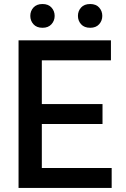

<svg xmlns="http://www.w3.org/2000/svg" viewBox="-20 -926 623 946"><path d="M530.2 -98.4V0H71.4V-727.3H526.6V-628.9H186.1V-413.4H485.1V-315H186.1V-98.4ZM129.3 -847.7Q129.3 -871.8 144.9 -889Q160.5 -906.2 189.6 -906.2Q217.7 -906.2 233.5 -889Q249.3 -871.8 249.3 -847.7Q249.3 -823.9 233.5 -806.5Q217.7 -789.1 189.6 -789.1Q160.5 -789.1 144.9 -806.5Q129.3 -823.9 129.3 -847.7ZM364 -847.7Q364 -871.8 379.6 -889Q395.2 -906.2 424.4 -906.2Q452.8 -906.2 468.4 -889Q484 -871.8 484 -847.7Q484 -823.9 468.4 -806.5Q452.8 -789.1 424.4 -789.1Q395.2 -789.1 379.6 -806.5Q364 -823.9 364 -847.7Z"/></svg>

Font: Interface Medium
Style: Regular
Weight: 500
Designer: Rasmus Andersson
Foundry: rsms
Version: Version 1.8